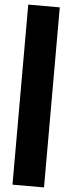

<svg xmlns="http://www.w3.org/2000/svg" viewBox="-66 -840 410 1092"><g transform="rotate(5 139.0 -294.0)"><path d="M49.5 220V-808H229.5V220Z"/></g></svg>

Font: Encode Sans SmCnd Black
Style: Regular
Weight: 900
Width: 4
Designer: Multiple Designers
Foundry: Impallari Type
Version: Version 3.002; ttfautohint (v1.8.3) -l 8 -r 50 -G 200 -x 14 